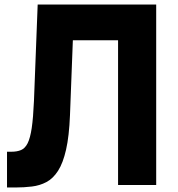

<svg xmlns="http://www.w3.org/2000/svg" viewBox="-20 -820 790 851"><path d="M503.3 0V-641.5H289.7V-800H672.3V0ZM11.1 11V-147.5H31.1Q55.6 -147.5 73.4 -155Q91.1 -162.5 102.5 -185.1Q113.9 -207.8 120.6 -252.5Q127.2 -297.1 130.5 -372.3L147 -800H309L290.2 -309.7Q286.5 -216.8 272.9 -156.9Q259.3 -96.9 237.2 -62.7Q215.1 -28.5 185.7 -13Q156.4 2.5 121.5 6.7Q86.7 11 48.5 11Z"/></svg>

Font: Martian Mono SemiExpanded
Style: Regular
Weight: 400
Width: 6
Monospace: yes
Designer: Roman Shamin
Foundry: Evil Martians
Version: Version 1.000